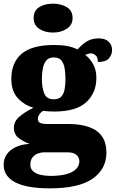

<svg xmlns="http://www.w3.org/2000/svg" viewBox="-34 -797 633 1050"><path d="M239 233Q112 233 49 200Q-14 167 -14 103Q-14 71 3.5 46.5Q21 22 53 7Q85 -8 128 -10Q97 -21 69.5 -41Q42 -61 42 -98Q42 -133 71.5 -158.5Q101 -184 149 -208Q99 -222 63.5 -260Q28 -298 28 -366Q28 -455 84.5 -503Q141 -551 262 -551Q302 -551 332 -545.5Q362 -540 390 -527Q407 -545 423.5 -558.5Q440 -572 460 -579.5Q480 -587 507 -587Q542 -587 560.5 -568.5Q579 -550 579 -524Q579 -498 562 -478Q545 -458 501 -458Q501 -485 488 -495Q475 -505 465 -505Q454 -505 446 -502Q438 -499 432 -497Q458 -477 475.5 -446Q493 -415 493 -371Q493 -289 437.5 -238Q382 -187 262 -187Q252 -187 232 -188Q212 -189 204 -191Q194 -188 183.5 -174.5Q173 -161 173 -146Q173 -131 186 -125Q199 -119 216 -119H336Q408 -119 455 -101.5Q502 -84 525 -49.5Q548 -15 548 37Q548 128 472 180.5Q396 233 239 233ZM242 165Q291 165 326.5 156Q362 147 381 128.5Q400 110 400 84Q400 65 384.5 50.5Q369 36 335 36H206Q192 36 174.5 42Q157 48 144.5 63Q132 78 132 104Q132 126 147 139.5Q162 153 187.5 159Q213 165 242 165ZM260 -254Q288 -254 301.5 -269Q315 -284 319.5 -309.5Q324 -335 324 -365Q324 -396 319.5 -423Q315 -450 301.5 -466.5Q288 -483 260 -483Q233 -483 219 -466Q205 -449 200 -422Q195 -395 195 -364Q195 -320 207.5 -287Q220 -254 260 -254ZM256 -619Q211 -619 180.5 -639.5Q150 -660 150 -698Q150 -739 180.5 -758Q211 -777 256 -777Q299 -777 331 -758Q363 -739 363 -698Q363 -660 331 -639.5Q299 -619 256 -619Z"/></svg>

Font: Noto Serif Khmer Black
Style: Regular
Weight: 900
Version: Version 2.003